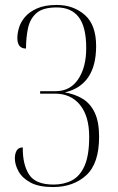

<svg xmlns="http://www.w3.org/2000/svg" viewBox="-20 -745 478 775"><path d="M194 10Q137 10 103.5 -8Q70 -26 55 -53Q40 -80 40 -106Q40 -125 47.5 -137.5Q55 -150 72 -150Q71 -82 97 -41Q123 0 196 0Q238 0 270.5 -17Q303 -34 321.5 -76Q340 -118 340 -193Q340 -276 303 -321.5Q266 -367 202 -367H142V-377H205Q263 -377 295.5 -425Q328 -473 328 -551Q328 -636 298 -675.5Q268 -715 209 -715Q153 -715 127 -692Q101 -669 93 -631Q85 -593 85 -549Q50 -549 50 -592Q50 -610 56.5 -632.5Q63 -655 80.5 -676Q98 -697 129.5 -711Q161 -725 209 -725Q276 -725 322 -685Q368 -645 368 -559Q368 -402 242 -372Q283 -365 314 -346Q345 -327 362.5 -290Q380 -253 380 -193Q380 -85 328 -37.5Q276 10 194 10Z"/></svg>

Font: Noto Serif Display ExtraCondensed ExtraLight
Style: Regular
Weight: 200
Width: 2
Designer: Monotype Design Team
Foundry: Monotype Imaging Inc.
Version: Version 2.009